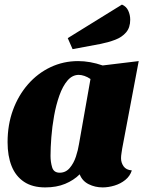

<svg xmlns="http://www.w3.org/2000/svg" viewBox="-20 -796 639 836"><path d="M177 20Q121 20 84.5 -4.5Q48 -29 30.5 -73Q13 -117 13 -177Q13 -253 36.5 -317Q60 -381 102 -429Q144 -477 200 -503.5Q256 -530 320 -530Q372 -530 427 -511L584 -530L512 -149Q511 -141 509 -129Q507 -117 507 -107Q507 -88 518 -72Q529 -56 554 -54Q546 -29 525.5 -12.5Q505 4 478.5 12Q452 20 427 20Q394 20 366 6Q338 -8 327 -37Q301 -11 263.5 4.5Q226 20 177 20ZM240 -44Q266 -44 283.5 -64.5Q301 -85 310.5 -114Q320 -143 324 -169L374 -452Q361 -461 347.5 -465.5Q334 -470 323 -470Q295 -470 274 -445.5Q253 -421 238.5 -380Q224 -339 215.5 -291.5Q207 -244 203.5 -198Q200 -152 200 -117Q200 -91 207 -67.5Q214 -44 240 -44ZM296 -582 275 -630 511 -776Q530 -768 538.5 -749.5Q547 -731 547 -710Q547 -676 529 -655Q511 -634 482 -623Q453 -612 419 -605Z"/></svg>

Font: Sansita Swashed Light ExtraBold
Style: Regular
Weight: 800
Version: Version 1.003